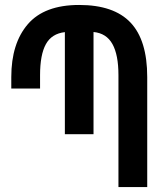

<svg xmlns="http://www.w3.org/2000/svg" viewBox="-20 -754 640 774"><path d="M357 -625V-213H241.5V-624.5Q188.5 -618.5 165 -576Q141.5 -533.5 141.5 -451V-397H25.5V-443.5Q25.5 -579 92.2 -656.5Q159 -734 299 -734Q439 -734 506.2 -663Q573.5 -592 573.5 -443.5V0H457.5V-451Q457.5 -533 433.2 -576.5Q409 -620 357 -625Z"/></svg>

Font: JuliaMono SemiBold
Style: Regular
Weight: 600
Monospace: yes
Designer: cormullion
Foundry: corm
Version: Version 0.055; ttfautohint (v1.8.4)